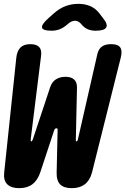

<svg xmlns="http://www.w3.org/2000/svg" viewBox="-20 -970 653 1000"><path d="M65 -670Q69 -705 86.5 -722.5Q104 -740 138 -740Q170 -740 184 -725Q198 -710 194 -680L140 -245Q139 -234 143 -233.5Q147 -233 151 -244L241 -515Q250 -543 271 -556.5Q292 -570 321 -570Q350 -570 365.5 -556.5Q381 -543 381 -515L375 -244Q374 -235 377 -234Q378 -233 379 -234Q384 -234 386 -245L487 -688Q493 -714 510 -727Q527 -740 559 -740Q595 -740 606.5 -722.5Q618 -705 609 -670L459 -71Q448 -30 421.5 -10Q395 10 354 10Q313 10 293.5 -9.5Q274 -29 275 -70L280 -291Q281 -298 278 -301Q276 -302 274 -302Q266 -302 262 -291L190 -73Q176 -31 149 -10.5Q122 10 80 10Q38 10 17.5 -10.5Q-3 -31 2 -73ZM249 -810Q203 -810 199 -826Q195 -842 232 -875L260 -900Q289 -926 321 -938Q353 -950 388 -950Q423 -950 450.5 -938Q478 -926 498 -900L517 -875Q543 -843 533 -826.5Q523 -810 478 -810Q455 -810 437.5 -817.5Q420 -825 406 -841L403 -845Q388 -862 370 -862Q352 -862 332 -844L331 -843Q312 -826 292 -818Q272 -810 249 -810Z"/></svg>

Font: Maple Mono ExtraBold
Style: Italic
Weight: 800
Italic angle: -10°
Monospace: yes
Designer: subframe7536
Version: Version 7.200